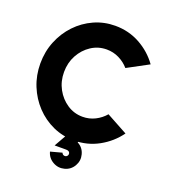

<svg xmlns="http://www.w3.org/2000/svg" viewBox="-160 -831 1018 1143"><g transform="rotate(20 349.5 -259.5)"><path d="M374 13Q303 13 240.5 -15.2Q178 -43.5 130.8 -93.5Q83.5 -143.5 56.8 -209.2Q30 -275 30 -350Q30 -425.5 56.8 -491.2Q83.5 -557 130.8 -606.8Q178 -656.5 240.5 -684.8Q303 -713 374 -713Q459 -713 530.5 -673.8Q602 -634.5 649 -569L515 -497Q489 -527 452.5 -545Q416 -563 374 -563Q320.5 -563 276.5 -534.2Q232.5 -505.5 206.2 -457.2Q180 -409 180 -350Q180 -291.5 206.2 -243.2Q232.5 -195 276.5 -166Q320.5 -137 374 -137Q416 -137 452.5 -155.2Q489 -173.5 515 -204L649 -131Q602 -66 530.5 -26.5Q459 13 374 13ZM379.5 190.5Q341.5 200.5 307.5 181Q273.5 161.5 263.5 124L336 104.5Q338 112 345 116Q352 120 360 118Q368 116 372 109Q376 102 374 94Q370 80 350 80H277L352 -52.5L417.5 -14.5L399.5 16Q436 34.5 446.5 75Q456.5 112.5 437 146.5Q417.5 180.5 379.5 190.5Z"/></g></svg>

Font: Urbanist Black
Style: Regular
Weight: 900
Designer: Corey Hu
Foundry: Corey Hu
Version: Version 1.330; ttfautohint (v1.8.4.7-5d5b)